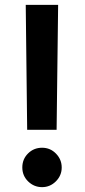

<svg xmlns="http://www.w3.org/2000/svg" viewBox="-20 -770 348 790"><path d="M85.9 -750H219.2L212.9 -235.8H91.8ZM210 -23.9Q186 0 153.1 0Q120.1 0 95.9 -23.4Q71.8 -46.9 71.8 -81.1Q71.8 -115.2 95.5 -138.7Q119.1 -162.1 153.1 -162.1Q187 -162.1 210.4 -137.9Q233.9 -113.8 233.9 -80.8Q233.9 -47.9 210 -23.9Z"/></svg>

Font: Oakes Grotesk
Style: Bold Italic
Weight: 700
Designer: Samuel Oakes
Foundry: Samuel Oakes
Version: Version 1.0 | wf-rip DC20170320